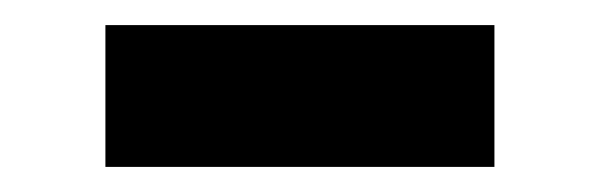

<svg xmlns="http://www.w3.org/2000/svg" viewBox="-20 -740 478 153"><path d="M64 -607V-720H374V-607Z"/></svg>

Font: Raleway Black
Style: Regular
Weight: 900
Designer: Matt McInerney, Pablo Impallari, Rodrigo Fuenzalida
Foundry: Matt McInerney, Pablo Impallari, Rodrigo Fuenzalida
Version: Version 4.026